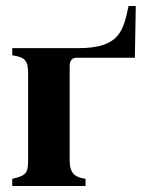

<svg xmlns="http://www.w3.org/2000/svg" viewBox="-20 -622 491 642"><path d="M431 -429 434 -602H410C392 -521 382 -461 242 -461H21V-437C65 -431 74 -418 74 -376V-88C74 -42 67 -35 21 -24V0H266V-24C231 -29 213 -42 213 -85V-402C213 -421 223 -429 237 -429Z"/></svg>

Font: XITS
Style: Bold
Weight: 700
Designer: MicroPress Inc., with final additions and corrections provided by Coen Hoffman, Elsevier (retired)
Version: Version 1.107